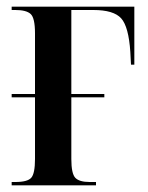

<svg xmlns="http://www.w3.org/2000/svg" viewBox="-20 -556 445 576"><path d="M15 0H268V-10H249Q218 -10 206 -22.5Q194 -35 194 -79V-264H293V-274H194V-526H260Q321 -526 343.5 -501Q366 -476 371 -400L373 -362H383V-536H15V-526H26Q59 -526 72 -514Q85 -502 85 -456V-274H15V-264H85V-79Q85 -36 74 -23Q63 -10 26 -10H15Z"/></svg>

Font: Noto Serif Display Condensed Semi
Style: Regular
Weight: 600
Width: 3
Designer: Monotype Design Team
Foundry: Monotype Imaging Inc.
Version: Version 1.900